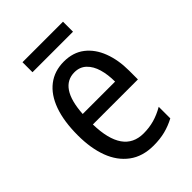

<svg xmlns="http://www.w3.org/2000/svg" viewBox="-203 -767 868 868"><g transform="rotate(-45 231.0 -333.0)"><path d="M238 -546Q297 -546 337 -515Q377 -484 397.5 -430Q418 -376 418 -308V-252H130Q132 -157 165.5 -109Q199 -61 264 -61Q300 -61 332 -70Q364 -79 397 -98V-24Q365 -7 331.5 1.5Q298 10 257 10Q187 10 140 -25Q93 -60 70 -121.5Q47 -183 47 -265Q47 -355 69.5 -417.5Q92 -480 135 -513Q178 -546 238 -546ZM238 -478Q190 -478 163 -438Q136 -398 131 -318H338Q338 -363 327.5 -399Q317 -435 294.5 -456.5Q272 -478 238 -478ZM363 -676V-612H104V-676Z"/></g></svg>

Font: Noto Sans Thai Condensed
Style: Regular
Weight: 400
Width: 3
Designer: Monotype Design Team
Foundry: Monotype Imaging Inc.
Version: Version 2.002